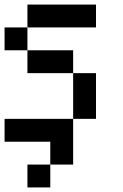

<svg xmlns="http://www.w3.org/2000/svg" viewBox="-20 -620 540 840"><path d="M0 0V-100H300V100H200V0ZM0 -400V-500H100V-400ZM100 200V100H200V200ZM100 -500V-600H400V-500ZM100 -400H300V-300H100ZM300 -100V-300H400V-100Z"/></svg>

Font: Galmuri9 Regular
Style: Regular
Weight: 400
Designer: Lee Minseo (quiple)
Version: Version 2.399;hotconv 1.1.1;makeotfexe 2.6.0 DEVELOPMENT